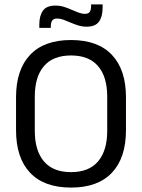

<svg xmlns="http://www.w3.org/2000/svg" viewBox="-20 -831 638 863"><path d="M299.1 12.1Q178.1 12.1 115.1 -54.7Q52.1 -121.6 52.1 -245.8V-393.5Q52.1 -517.4 115.1 -584.3Q178.1 -651.1 299.1 -651.1Q420.1 -651.1 483.1 -584.3Q546.2 -517.4 546.2 -393.5V-245.8Q546.2 -121.6 483.1 -54.7Q420.1 12.1 299.1 12.1ZM299.1 -57.3Q379.9 -57.3 420.9 -105.7Q461.9 -154.2 461.9 -242.7V-396.8Q461.9 -485.7 420.9 -533.7Q379.9 -581.7 299.1 -581.7Q218.4 -581.7 177.4 -533.7Q136.4 -485.7 136.4 -396.8V-242.7Q136.4 -154.2 177.4 -105.7Q218.4 -57.3 299.1 -57.3ZM369.3 -711Q350 -711 331.9 -716.6Q313.9 -722.2 297.3 -729.4Q280.7 -736.7 265.5 -742.3Q250.3 -747.8 236.3 -747.8Q221.3 -747.8 214.8 -738.9Q208.4 -729.9 208.4 -712.6V-705.8H156.7V-721Q156.7 -760 173 -783Q189.3 -805.9 229 -805.9Q248.7 -805.9 266.9 -800.4Q285.1 -794.8 301.5 -787.3Q317.9 -779.9 333.1 -774.3Q348.4 -768.8 362 -768.8Q377.4 -768.8 383.5 -777.8Q389.5 -786.8 389.5 -804.3V-811.1H441.2V-795.5Q441.2 -756.5 424.9 -733.8Q408.6 -711 369.3 -711Z"/></svg>

Font: Anek Latin Medium
Style: Regular
Weight: 500
Designer: Yesha Goshar
Foundry: Ek Type
Version: Version 1.003